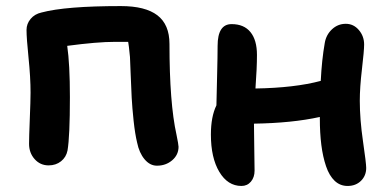

<svg xmlns="http://www.w3.org/2000/svg" viewBox="-20 -577 1276 629"><path d="M494.1 -34.2Q471.2 -34.2 453.6 -55.2Q436 -76.2 429.2 -109.9Q422.4 -137.7 417.7 -181.4Q413.1 -225.1 411.4 -257.1Q409.7 -289.1 408 -335.7Q406.2 -382.3 405.8 -390.1Q401.9 -430.7 399.9 -439.9H356.9Q298.3 -439.9 200.2 -426.8Q209 -366.7 209 -258.8Q209 -129.9 201.2 -84Q196.8 -62 179.9 -48.6Q163.1 -35.2 139.2 -35.2Q111.8 -35.2 93.5 -55.7Q75.2 -76.2 75.2 -106Q75.2 -126.5 77.6 -187Q80.1 -247.6 80.1 -273.9Q80.1 -323.2 73.5 -387.7Q66.9 -452.1 66.9 -479Q66.9 -499 80.3 -515.1Q93.8 -531.2 116.2 -536.1Q194.8 -557.1 376 -557.1Q456.1 -557.1 495.6 -526.9Q535.2 -496.6 535.2 -433.1Q535.2 -239.3 558.1 -136.2Q564.9 -103 564.9 -96.2Q564.9 -69.8 544.2 -52Q523.4 -34.2 494.1 -34.2Z M771 32.2Q726.1 32.2 698.5 -13.9Q670.9 -60.1 670.9 -136.2Q670.9 -194.8 689 -231.9Q689.5 -258.3 691.2 -326.7Q692.9 -395 692.9 -426.8Q692.9 -498 738.8 -498Q779.3 -498 800.5 -471.9Q821.8 -445.8 821.8 -397Q821.8 -354 816.9 -287.1Q944.8 -289.1 1030.8 -312Q1034.2 -380.9 1043.9 -436Q1048.3 -462.9 1067.6 -481Q1086.9 -499 1112.8 -499Q1138.2 -499 1155.5 -478.8Q1172.9 -458.5 1172.9 -431.2Q1172.9 -411.1 1165.8 -350.8Q1158.7 -290.5 1158.7 -247.1Q1158.7 -186 1169.2 -114Q1179.7 -42 1179.7 -26.9Q1179.7 -1.5 1162.6 15.4Q1145.5 32.2 1118.7 32.2Q1094.2 32.2 1076.4 15.4Q1058.6 -1.5 1048.1 -32.5Q1037.6 -63.5 1032.7 -102.3Q1027.8 -141.1 1027.8 -189V-193.8Q937 -173.8 812 -171.9Q812 -142.1 813 -91.6Q814 -41 814 -18.1Q814 3.9 802 18.1Q790 32.2 771 32.2Z"/></svg>

Font: Shantell Sans Bouncy
Style: Regular
Weight: 600
Designer: Stephen Nixon, Anya Danilova, Shantell Martin
Foundry: Arrow Type
Version: Version 1.006;[9816181b4]